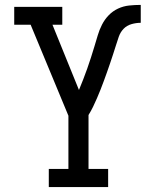

<svg xmlns="http://www.w3.org/2000/svg" viewBox="-20 -763 640 783"><path d="M179 0V-74H259V-291L105 -662H38V-735H234V-662H194L302 -396Q311 -417 319.5 -439.5Q328 -462 336 -484Q344 -506 351 -528.5Q358 -551 365 -573.5Q372 -596 378.5 -618.5Q385 -641 396 -662.5Q407 -684 423.5 -701Q440 -718 461.5 -728Q483 -738 506.5 -740.5Q530 -743 554 -743V-670Q535 -670 516 -664.5Q497 -659 484 -645.5Q471 -632 464.5 -613.5Q458 -595 452.5 -577Q447 -559 441 -541Q435 -523 429 -505Q423 -487 416.5 -469Q410 -451 403.5 -433Q397 -415 390 -397.5Q383 -380 375.5 -362.5Q368 -345 359.5 -327.5Q351 -310 341 -294V-74H421V0Z"/></svg>

Font: Iosevka Plex Etoile
Style: Regular
Weight: 400
Designer: Belleve Invis
Foundry: Belleve Invis
Version: Version 25.1.1; ttfautohint (v1.8.4)